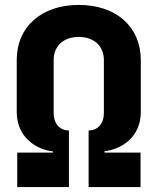

<svg xmlns="http://www.w3.org/2000/svg" viewBox="-20 -760 640 780"><path d="M50 0H260V-230C223 -230 198 -258 198 -300V-516C198 -573 238 -610 300 -610C362 -610 402 -573 402 -516V-300C402 -258 377 -230 340 -230V0H551V-140H405V-146C468 -152 552 -199 552 -305V-516C552 -651 452 -740 300 -740C148 -740 48 -651 48 -516V-305C48 -199 132 -151 195 -145V-140H50Z"/></svg>

Font: JetBrains Mono ExtraBold
Style: Regular
Weight: 800
Monospace: yes
Designer: Philipp Nurullin, Konstantin Bulenkov
Foundry: JetBrains
Version: Version 2.305